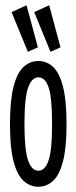

<svg xmlns="http://www.w3.org/2000/svg" viewBox="-20 -702 290 730"><path d="M126 8Q94 8 69.5 -14.5Q45 -37 31.5 -88.5Q18 -140 18 -229Q18 -320 31.5 -372.5Q45 -425 69.5 -447.5Q94 -470 126 -470Q158 -470 182 -447.5Q206 -425 219.5 -372.5Q233 -320 233 -229Q233 -140 219.5 -88.5Q206 -37 182 -14.5Q158 8 126 8ZM126 -53Q152 -53 165 -93Q178 -133 178 -230Q178 -330 165 -369Q152 -408 126 -408Q101 -408 87 -369Q73 -330 73 -230Q73 -133 86.5 -93Q100 -53 126 -53ZM86 -505 24 -656 81 -682 124 -522ZM172 -505 110 -656 167 -682 210 -522Z"/></svg>

Font: Inconsolata UltraCondensed Medium
Style: Regular
Weight: 500
Width: 1
Monospace: yes
Designer: Raph Levien, Cyreal, Brenton Simpson
Foundry: Raph Levien, Cyreal, Google
Version: Version 3.001; ttfautohint (v1.8.2.53-6de2)